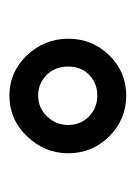

<svg xmlns="http://www.w3.org/2000/svg" viewBox="41 -802 292 414"><g transform="rotate(-90 187.0 -595.0)"><path d="M63.5 -593.8Q63.5 -644.5 99.9 -682.6Q136.2 -720.7 188 -720.7Q238.8 -720.7 274.7 -682.9Q310.5 -645 310.5 -593.8Q310.5 -542 274.7 -505.4Q238.8 -468.8 188 -468.8Q136.7 -468.8 100.1 -505.4Q63.5 -542 63.5 -593.8ZM188 -531.2Q214.4 -531.2 232.4 -548.6Q250.5 -565.9 250.5 -593.8Q250.5 -622.1 232.4 -640.4Q214.4 -658.7 188 -658.7Q161.1 -658.7 142.8 -639.4Q124.5 -620.1 124.5 -593.8Q124.5 -567.4 142.8 -549.3Q161.1 -531.2 188 -531.2Z"/></g></svg>

Font: Vazir UI
Style: Regular-UI
Weight: 400
Designer: Saber Rastikerdar
Foundry: Saber Rastikerdar
Version: Version 30.1.0